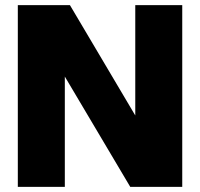

<svg xmlns="http://www.w3.org/2000/svg" viewBox="-20 -732 784 752"><path d="M693.8 0H490.2L233.9 -432.1V0H49.8V-711.9H253.9L509.8 -279.8V-711.9H693.8Z"/></svg>

Font: Creato Display Black
Style: Regular
Weight: 900
Version: Version 1.000